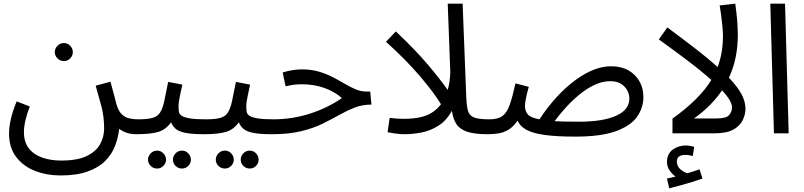

<svg xmlns="http://www.w3.org/2000/svg" viewBox="-20 -734 4427 1057"><path d="M29.8 1Q29.8 -35.2 39.8 -79.1Q49.8 -123 71.8 -175.8L144 -147.9Q127.9 -106 119.9 -71Q111.8 -36.1 111.8 -5.9Q111.8 48.8 139.4 83.5Q167 118.2 213.4 134Q259.8 149.9 315.9 149.9Q407.2 149.9 458.5 124.5Q509.8 99.1 531.5 59.1Q553.2 19 553.2 -25.9Q553.2 -91.8 538.6 -147.5Q523.9 -203.1 506.8 -262.2L587.9 -284.2Q604 -227.1 610.6 -201.4Q617.2 -175.8 621.1 -160.2Q631.8 -123 649.9 -105.5Q668 -87.9 691.4 -82.5Q714.8 -77.1 740.2 -77.1Q761.2 -77.1 770.5 -65.7Q779.8 -54.2 779.8 -38.1Q779.8 -22 765.9 -8.5Q752 4.9 730 4.9Q699.2 4.9 675.5 -3.7Q651.9 -12.2 636.2 -24.9Q630.9 23.9 613 70.1Q595.2 116.2 558.6 152.6Q522 189 461.9 210.4Q401.9 231.9 313 231.9Q237.8 231.9 173.3 207Q108.9 182.1 69.3 130.6Q29.8 79.1 29.8 1ZM332 -397.9Q311 -397.9 296.4 -412.6Q281.7 -427.2 281.7 -447.3Q281.7 -466.8 296.4 -481.9Q311 -497.1 332 -497.1Q352.1 -497.1 366.5 -481.9Q380.9 -466.8 380.9 -447.3Q380.9 -427.2 366.5 -412.6Q352.1 -397.9 332 -397.9Z M730 4.9 739.7 -77.1Q790 -77.1 818.1 -84.5Q846.2 -91.8 860.6 -113.3Q875 -134.8 884 -175.8Q893.1 -216.8 905.8 -283.2L983.9 -268.1Q978 -241.2 970.5 -206.1Q962.9 -170.9 962.9 -147Q962.9 -131.8 964.8 -118.9Q966.8 -106 980 -96.9Q993.2 -87.9 1024.2 -82.5Q1055.2 -77.1 1112.8 -77.1Q1133.8 -77.1 1143.3 -65.7Q1152.8 -54.2 1152.8 -38.1Q1152.8 -22 1138.9 -8.5Q1125 4.9 1103 4.9Q1038.1 4.9 1001.5 -2.4Q964.8 -9.8 947.5 -24.4Q930.2 -39.1 921.9 -61Q893.1 -20 850.6 -7.6Q808.1 4.9 730 4.9ZM981.9 193.8Q960.9 193.8 946.5 179.4Q932.1 165 932.1 145Q932.1 125 946.5 110.1Q960.9 95.2 981.9 95.2Q1002 95.2 1016.4 110.1Q1030.8 125 1030.8 145Q1030.8 165 1016.4 179.4Q1002 193.8 981.9 193.8ZM845.2 193.8Q824.2 193.8 809.6 179.4Q794.9 165 794.9 145Q794.9 125 809.6 110.1Q824.2 95.2 845.2 95.2Q864.7 95.2 879.4 110.1Q894 125 894 145Q894 165 879.4 179.4Q864.7 193.8 845.2 193.8Z M1103 4.9 1112.8 -77.1Q1163.1 -77.1 1191.2 -84.5Q1219.2 -91.8 1233.6 -113.3Q1248 -134.8 1257.1 -175.8Q1266.1 -216.8 1278.8 -283.2L1356.9 -268.1Q1351.1 -241.2 1343.5 -206.1Q1335.9 -170.9 1335.9 -147Q1335.9 -131.8 1337.9 -118.9Q1339.8 -106 1353 -96.9Q1366.2 -87.9 1397.2 -82.5Q1428.2 -77.1 1485.8 -77.1Q1506.8 -77.1 1516.4 -65.7Q1525.9 -54.2 1525.9 -38.1Q1525.9 -22 1512 -8.5Q1498 4.9 1476.1 4.9Q1411.1 4.9 1374.5 -2.4Q1337.9 -9.8 1320.6 -24.4Q1303.2 -39.1 1294.9 -61Q1266.1 -20 1223.6 -7.6Q1181.2 4.9 1103 4.9ZM1355 193.8Q1334 193.8 1319.6 179.4Q1305.2 165 1305.2 145Q1305.2 125 1319.6 110.1Q1334 95.2 1355 95.2Q1375 95.2 1389.4 110.1Q1403.8 125 1403.8 145Q1403.8 165 1389.4 179.4Q1375 193.8 1355 193.8ZM1218.3 193.8Q1197.3 193.8 1182.6 179.4Q1168 165 1168 145Q1168 125 1182.6 110.1Q1197.3 95.2 1218.3 95.2Q1237.8 95.2 1252.4 110.1Q1267.1 125 1267.1 145Q1267.1 165 1252.4 179.4Q1237.8 193.8 1218.3 193.8Z M1476.1 4.9 1484.9 -77.1Q1588.9 -77.1 1685.5 -108.2Q1782.2 -139.2 1862.3 -193.8Q1823.2 -229 1766.6 -249.5Q1710 -270 1642.1 -270Q1617.2 -270 1598.1 -267.6Q1579.1 -265.1 1552.2 -258.8L1536.1 -335Q1592.3 -352.1 1642.1 -352.1Q1693.8 -352.1 1735.8 -339.6Q1777.8 -327.1 1812.5 -309.1Q1847.2 -291 1877.7 -272.9Q1908.2 -254.9 1937.3 -242.4Q1966.3 -230 1997.1 -230H2018.1L2024.9 -158.2Q1974.1 -158.2 1932.1 -141.6Q1890.1 -125 1847.7 -101.1Q1805.2 -77.1 1754.6 -52.5Q1704.1 -27.8 1637.2 -11.5Q1570.3 4.9 1476.1 4.9Z M2207 4.9Q2180.2 4.9 2152.6 0.5Q2125 -3.9 2113.8 -5.9L2125 -85Q2214.8 -73.2 2289.3 -87.6Q2363.8 -102.1 2407.7 -160.2Q2369.1 -224.1 2291 -315.7Q2212.9 -407.2 2105 -503.9L2159.2 -561Q2265.1 -460.9 2334 -379.9Q2402.8 -298.8 2444.8 -238.8Q2457 -282.2 2459 -336.9L2444.8 -713.9H2526.9L2546.9 -199.2Q2548.8 -149.9 2556.4 -123.5Q2564 -97.2 2590.3 -87.2Q2616.7 -77.1 2673.8 -77.1Q2694.8 -77.1 2704.3 -65.7Q2713.9 -54.2 2713.9 -38.1Q2713.9 -22 2700 -8.5Q2686 4.9 2664.1 4.9Q2593.8 4.9 2552.7 -8.5Q2511.7 -22 2492.9 -50.5Q2474.1 -79.1 2467.8 -124Q2437 -68.8 2392.1 -41Q2347.2 -13.2 2298.6 -4.2Q2250 4.9 2207 4.9Z M3147.9 18.1Q3041 18.1 2975.6 8.5Q2910.2 -1 2876.2 -20.5Q2842.3 -40 2829.1 -69.8Q2805.2 -35.2 2778.6 -19.5Q2752 -3.9 2723.4 0.5Q2694.8 4.9 2664.1 4.9L2673.8 -77.1Q2721.2 -77.1 2746.1 -95.5Q2771 -113.8 2786.1 -157Q2801.3 -200.2 2817.9 -274.9L2891.1 -255.9Q2880.9 -221.2 2875.5 -193.1Q2870.1 -165 2870.1 -150.9Q2870.1 -123 2885.5 -104.5Q2900.9 -85.9 2950.2 -77.1Q2981.9 -127 3025.9 -178.5Q3069.8 -230 3121.8 -272.9Q3173.8 -315.9 3230.5 -342.5Q3287.1 -369.1 3345.2 -369.1Q3399.9 -369.1 3439.5 -346.7Q3479 -324.2 3500.5 -286.1Q3522 -248 3522 -200.2Q3522 -141.1 3487.5 -91.6Q3453.1 -42 3371.1 -12Q3289.1 18.1 3147.9 18.1ZM3338.9 -287.1Q3293.9 -287.1 3248.5 -264.6Q3203.1 -242.2 3162.1 -207Q3121.1 -171.9 3088.1 -134.5Q3055.2 -97.2 3033.2 -66.9Q3085.9 -64 3166 -64Q3297.9 -64 3371.3 -96.4Q3444.8 -128.9 3444.8 -191.9Q3444.8 -213.9 3433.8 -235.4Q3422.9 -256.8 3399.9 -272Q3377 -287.1 3338.9 -287.1Z M3960 -536.1Q3960 -558.1 3957 -589.1Q3954.1 -620.1 3950 -651.1Q3945.8 -682.1 3941.9 -704.1L4027.8 -713.9Q4030.8 -693.8 4034.4 -661.4Q4038.1 -628.9 4040 -596.9Q4042 -564.9 4042 -543.9Q4042 -481 4030.5 -421.4Q4019 -361.8 3992.7 -306.2Q4040 -256.8 4062 -215.8Q4084 -174.8 4084 -134.8Q4084 -106 4069.8 -74.5Q4055.7 -43 4018.8 -21.5Q3981.9 0 3912.1 0H3682.1V-81.1Q3832 -188 3896 -293.9Q3839.8 -344.2 3764.4 -401.1Q3689 -458 3606.9 -517.1L3653.8 -583Q3742.7 -517.1 3811.8 -463.6Q3880.9 -410.2 3930.7 -365.2Q3945.8 -404.8 3952.9 -447.5Q3960 -490.2 3960 -536.1ZM3800.8 -82H3926.8Q3978 -82 3993.9 -100.6Q4009.8 -119.1 4009.8 -143.1Q4009.8 -161.1 3995.4 -185.1Q3981 -209 3955.1 -236.8Q3926.8 -194.8 3888.4 -156Q3850.1 -117.2 3800.8 -82ZM3664.1 302.7 3651.9 249Q3667 246.1 3678 242.9Q3689 239.7 3699.2 237.8Q3680.2 225.1 3666 203.9Q3651.9 182.6 3651.9 157.7Q3651.9 112.8 3683.3 89.8Q3714.8 66.9 3754.9 66.9Q3777.8 66.9 3801.8 74.7L3793.9 125Q3784.2 123 3775.1 120.8Q3766.1 118.7 3754.9 118.7Q3706.1 118.7 3706.1 154.8Q3706.1 180.7 3725.6 197.8Q3745.1 214.8 3764.2 219.7Q3801.8 209 3831.1 197.8L3847.2 249Q3823.2 257.8 3790.5 267.8Q3757.8 277.8 3724.9 286.9Q3691.9 295.9 3664.1 302.7Z M4240.7 0 4220.7 -713.9H4301.8L4321.8 0Z"/></svg>

Font: Kurinto Seri
Style: Regular
Weight: 400
Designer: Kurinto was developed by Clint Goss from a range of fonts that are compatible with the SIL Open Font License Version 1.1
Foundry: Clinton F. Goss
Version: Version 2.196; July 25, 2020